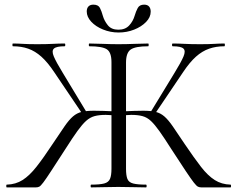

<svg xmlns="http://www.w3.org/2000/svg" viewBox="-20 -814 1031 834"><path d="M376.4 0Q373.6 0 373.6 -6Q373.6 -12 376.4 -12Q413.6 -12 432.5 -17Q451.4 -22 457.8 -37Q464.2 -52 464.2 -81V-544Q464.2 -587 443.8 -600Q423.4 -613 367.8 -613Q365.8 -613 365.8 -619Q365.8 -625 367.8 -625Q392.4 -625 426.8 -623.5Q461.2 -622 493.8 -622Q529.8 -622 564.8 -623.5Q599.8 -625 623.8 -625Q625.8 -625 625.8 -619Q625.8 -613 623.8 -613Q568.4 -613 547.9 -599Q527.4 -585 527.4 -542V-81Q527.4 -52 533.3 -37Q539.2 -22 558.2 -17Q577.2 -12 614.2 -12Q617 -12 617 -6Q617 0 614.2 0Q590.2 0 560 -1Q529.8 -2 493.8 -2Q461.2 -2 430.6 -1Q400 0 376.4 0ZM9.4 0Q7.2 0 7.2 -6Q7.2 -12 9.4 -12Q48.2 -13 78.1 -32Q108 -51 138.4 -89.6Q168.8 -128.2 208.2 -188Q240.2 -236 260.2 -265Q280.2 -294 297.2 -308.5Q314.2 -323 334.9 -328Q355.6 -333 388.2 -333Q421.8 -333 484.4 -330L483.2 -312Q470.6 -313 459.8 -314Q449 -315 439.4 -315Q410 -315 390.4 -309.5Q370.8 -304 354.1 -289Q337.4 -274 316.7 -245.4Q296 -216.8 266 -169.6Q225.2 -106.6 202.5 -71.7Q179.8 -36.8 168.1 -21.4Q156.4 -6 150.3 -3Q144.2 0 135.4 0ZM339.4 -317 215.2 -501Q186.8 -543.6 159.7 -567.8Q132.6 -592 102.8 -602.5Q73 -613 36 -613Q34 -613 34 -619Q34 -625 36 -625Q57 -625 79.9 -623.5Q102.8 -622 141.6 -622Q182.6 -622 209.2 -623.5Q235.8 -625 260.8 -625Q263.6 -625 263.6 -619Q263.6 -613 260.8 -613Q225.4 -613 214.4 -603.1Q203.4 -593.2 213.7 -568.8Q224 -544.4 251.8 -499L356.4 -326ZM854.6 0Q846.8 0 840.2 -3Q833.6 -6 821.9 -21Q810.2 -36 787.1 -70.5Q764 -105 723.2 -168Q693.2 -215.2 672.9 -243.8Q652.6 -272.4 635.9 -288.2Q619.2 -304 599.2 -309.5Q579.2 -315 549.8 -315Q541.8 -315 530.7 -314Q519.6 -313 507.8 -312L506.8 -330Q569.6 -333 601.8 -333Q635.4 -333 656.1 -328Q676.8 -323 693.7 -308.5Q710.6 -294 730.6 -265Q750.6 -236 782.6 -188Q823 -128.2 852.9 -89.6Q882.8 -51 912.7 -32Q942.6 -13 981.4 -12Q983.6 -12 983.6 -6Q983.6 0 981.4 0ZM651.4 -317 633.6 -326 738.4 -498Q766.4 -543.6 776.9 -568.2Q787.4 -592.8 776.9 -602.9Q766.4 -613 730.2 -613Q727.2 -613 727.2 -619Q727.2 -625 730.2 -625Q755 -625 782.1 -623.5Q809.2 -622 849.2 -622Q888 -622 910.9 -623.5Q933.8 -625 954.8 -625Q956.8 -625 956.8 -619Q956.8 -613 954.8 -613Q918.6 -613 888.4 -602.5Q858.2 -592 831.1 -567.8Q804 -543.6 775.6 -501ZM494.2 -685Q524 -685 541 -703.3Q558 -721.6 565 -746Q570.4 -764.6 578.3 -779.2Q586.2 -793.8 606 -793.8Q620.6 -793.8 627.6 -785.6Q634.6 -777.4 634.6 -763.4Q634.6 -739.2 614.4 -718.5Q594.2 -697.8 562.6 -685.3Q531 -672.8 495.2 -672.8Q459.6 -672.8 427.6 -685.8Q395.6 -698.8 376.2 -719.8Q356.8 -740.8 356.8 -764.2Q356.8 -778.2 364.2 -786Q371.6 -793.8 385.6 -793.8Q406.8 -793.8 414.1 -779.5Q421.4 -765.2 426.6 -745.8Q432.8 -723.8 448.3 -704.4Q463.8 -685 494.2 -685Z"/></svg>

Font: Cormorant Garamond Light
Style: Regular
Weight: 300
Designer: Christian Thalmann (Catharsis Fonts)
Foundry: Catharsis Fonts
Version: Version 4.001